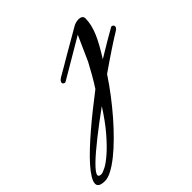

<svg xmlns="http://www.w3.org/2000/svg" viewBox="-533 -565 1208 1208"><g transform="rotate(-45 71.0 39.0)"><path d="M369.6 -354Q369.6 -325.2 362.5 -295.7Q355.5 -266.1 342 -234.6Q328.6 -203.1 309.1 -168.5Q289.6 -133.8 264.6 -94.2Q320.8 -128.4 366.9 -155.5Q413.1 -182.6 445.3 -200.7Q447.3 -202.1 450.2 -202.1Q455.6 -202.1 460.9 -197.5Q466.3 -192.9 466.3 -186Q466.3 -180.2 461.7 -173.6Q457 -167 445.3 -160.2Q429.7 -150.9 406.2 -136Q382.8 -121.1 353.3 -101.6Q323.7 -82 289.3 -58.6Q254.9 -35.2 217.8 -9.3Q180.7 47.4 137.5 104Q94.2 160.6 49.1 212.6Q3.9 264.6 -41.3 309.3Q-86.4 354 -127.7 387Q-168.9 419.9 -204.6 438.7Q-240.2 457.5 -265.6 457.5Q-296.4 457.5 -310.1 449.2Q-323.7 440.9 -323.7 425.3Q-323.7 406.2 -306.9 378.7Q-290 351.1 -260.5 317.6Q-231 284.2 -190.7 246.3Q-150.4 208.5 -103.5 168.2Q-56.6 127.9 -4.9 86.7Q46.9 45.4 99.1 5.4Q121.6 -29.3 143.6 -67.4Q165.5 -105.5 188 -147.9L262.7 -314.9L0 -160.2Q-3.4 -158.2 -7.3 -158.2Q-13.2 -158.2 -18.3 -162.1Q-23.4 -166 -23.4 -172.9Q-23.4 -178.2 -18.3 -185.5Q-13.2 -192.9 0 -200.7Q33.7 -219.7 64.5 -238Q95.2 -256.3 124.5 -273.4L290 -369.1Q298.3 -374 311 -377.2Q323.7 -380.4 335.4 -380.4Q349.1 -380.4 358.9 -374.5Q368.7 -368.7 369.6 -354ZM-252.9 411.1Q-240.2 411.1 -211.4 396Q-182.6 380.9 -142.1 345.5Q-101.6 310.1 -52 252.4Q-2.4 194.8 51.8 109.9Q9.3 140.6 -31.2 171.1Q-71.8 201.7 -108.2 230.5Q-144.5 259.3 -175.3 285.4Q-206.1 311.5 -228.3 333.3Q-250.5 355 -262.9 371.6Q-275.4 388.2 -275.4 397.9Q-275.4 411.1 -252.9 411.1Z"/></g></svg>

Font: Meddon
Style: Regular
Weight: 400
Designer: Vernon Adams
Foundry: Vernon Adams
Version: Version 1.000